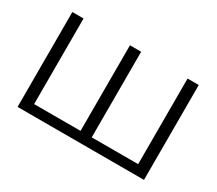

<svg xmlns="http://www.w3.org/2000/svg" viewBox="-126 -957 1375 1218"><g transform="rotate(30 561.5 -347.5)"><path d="M97 0V-695H179V-68H519V-695H601V-68H941V-695H1023V0Z"/></g></svg>

Font: Coval
Style: Light
Weight: 300
Foundry: Context Ltd
Version: Version 001.000